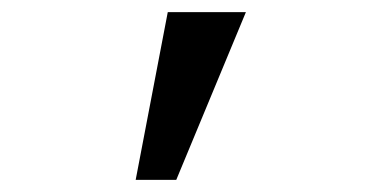

<svg xmlns="http://www.w3.org/2000/svg" viewBox="-20 -156 640 317"><path d="M257 -136H386L271 141H204Z"/></svg>

Font: IBM Plaex Mono
Style: Regular
Weight: 400
Designer: Mike Abbink, Paul van der Laan, Pieter van Rosmalen
Foundry: Bold Monday
Version: Version 2.003